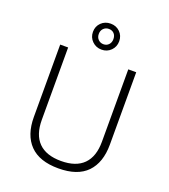

<svg xmlns="http://www.w3.org/2000/svg" viewBox="-177 -1129 1120 1272"><g transform="rotate(20 383.0 -493.0)"><path d="M115 0ZM115 -248V-758H171V-248Q171 -143 224.5 -89Q278 -35 383 -35Q488 -35 541.5 -89Q595 -143 595 -248V-758H651V-248Q651 -121 584.5 -52Q518 17 383 17Q249 17 182 -52Q115 -121 115 -248ZM290 -912Q290 -951 316.5 -977Q343 -1003 383 -1003Q422 -1003 448.5 -977Q475 -951 475 -912Q475 -873 448.5 -846.5Q422 -820 383 -820Q344 -820 317 -846.5Q290 -873 290 -912ZM434 -912Q434 -937 420 -951.5Q406 -966 383 -966Q361 -966 346 -951Q331 -936 331 -912Q331 -888 346 -873Q361 -858 383 -858Q405 -858 419.5 -873Q434 -888 434 -912Z"/></g></svg>

Font: Biryani ExtraLight
Style: Regular
Weight: 275
Designer: Dan Reynolds and Mathieu Reguer
Foundry: Dan Reynolds and Mathieu Reguer
Version: Version 1.004; ttfautohint (v1.1) -l 5 -r 5 -G 72 -x 0 -D la